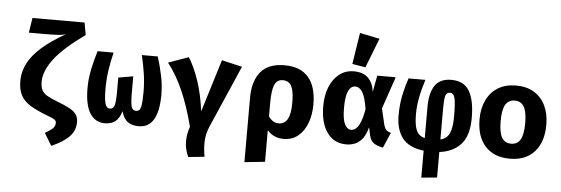

<svg xmlns="http://www.w3.org/2000/svg" viewBox="-61 -1076 4431 1516"><g transform="rotate(5 2154.0 -318.5)"><path d="M562.1 -761 579.5 -663.6Q411.8 -543.6 338.5 -447.4Q265.1 -351.3 265.1 -265.6Q265.1 -226.7 276.9 -202.1Q288.7 -177.4 317.9 -159.5Q347.2 -141.5 399 -122.1Q464.1 -97.4 501.5 -76.9Q539 -56.4 555.1 -32.1Q571.3 -7.7 571.3 29.2Q571.3 94.4 525.4 142.6Q479.5 190.8 384.6 231.8L325.6 134.4Q361 114.4 383.1 95.4Q405.1 76.4 405.1 48.2Q405.1 31.8 390.5 21.8Q375.9 11.8 335.4 -2.6Q254.9 -33.3 201.8 -64.1Q148.7 -94.9 122.8 -140.3Q96.9 -185.6 96.9 -259.5Q96.9 -328.7 129.5 -394.4Q162.1 -460 234.4 -525.1Q306.7 -590.3 425.6 -657.4Q404.1 -647.7 354.9 -645.4Q305.6 -643.1 239 -643.1H130.8L149.2 -761Z M1161.5 -544.6Q1182.6 -476.4 1199.2 -400.3Q1215.9 -324.1 1215.9 -248.2Q1215.9 17.4 1059 17.4Q1005.1 17.4 971.5 -6.9Q937.9 -31.3 922.1 -89.7Q905.1 -32.8 873.3 -7.7Q841.5 17.4 790.8 17.4Q713.3 17.4 671.8 -48.7Q630.3 -114.9 630.3 -248.2Q630.3 -324.1 646.9 -401Q663.6 -477.9 684.1 -544.6H811.3Q792.3 -468.7 782.3 -399Q772.3 -329.2 772.3 -256.9Q772.3 -176.4 782.3 -139Q792.3 -101.5 821 -101.5Q848.2 -101.5 856.7 -132.3Q865.1 -163.1 865.1 -240V-351.3L982.1 -371.3V-245.1Q982.1 -163.6 990.5 -132.6Q999 -101.5 1028.2 -101.5Q1057.9 -101.5 1065.9 -139Q1073.8 -176.4 1073.8 -256.9Q1073.8 -328.7 1063.3 -399.2Q1052.8 -469.7 1034.9 -544.6Z M1668.7 -559 1830.8 -521.5 1615.4 -26.7Q1591.8 28.7 1588.7 85.4Q1585.6 142.1 1597.9 212.3L1470.3 225.6Q1443.1 168.7 1441.8 109.5Q1440.5 50.3 1462.6 -13.3Q1421 -175.9 1367.7 -296.4Q1314.4 -416.9 1246.2 -503.1L1406.2 -560.5Q1449.2 -493.3 1485.9 -387.4Q1522.6 -281.5 1540.5 -142.6Z M2165.1 -562.6Q2290.8 -562.6 2354.6 -489.2Q2418.5 -415.9 2418.5 -273.8Q2418.5 -191.8 2393.6 -125.9Q2368.7 -60 2321.5 -21.3Q2274.4 17.4 2207.2 17.4Q2168.7 17.4 2135.6 3.3Q2102.6 -10.8 2077.4 -40.5V210.3L1915.4 227.2V-282.1Q1915.4 -416.9 1976.9 -489.7Q2038.5 -562.6 2165.1 -562.6ZM2163.1 -444.1Q2115.4 -444.1 2096.4 -400.3Q2077.4 -356.4 2077.4 -254.4V-150.3Q2109.7 -101.5 2157.9 -101.5Q2203.1 -101.5 2227.2 -141.8Q2251.3 -182.1 2251.3 -271.8Q2251.3 -338.5 2241 -375.9Q2230.8 -413.3 2211 -428.7Q2191.3 -444.1 2163.1 -444.1Z M2713.8 -562.6Q2788.7 -562.6 2828.2 -523.1Q2867.7 -483.6 2876.4 -414.4L2901 -544.6H3047.2L2960.5 -290.3L2988.2 -171.8Q2996.9 -135.4 3011 -122.3Q3025.1 -109.2 3047.7 -104.6L2994.9 17.4Q2950.8 9.7 2922.3 -9Q2893.8 -27.7 2883.6 -79L2872.3 -133.3Q2834.9 17.4 2703.1 17.4Q2607.2 17.4 2552.1 -58.2Q2496.9 -133.8 2496.9 -269.7Q2496.9 -354.4 2523.8 -420.5Q2550.8 -486.7 2599.5 -524.6Q2648.2 -562.6 2713.8 -562.6ZM2736.4 -444.1Q2700.5 -444.1 2681 -401.8Q2661.5 -359.5 2661.5 -269.7Q2661.5 -177.9 2681.3 -139.2Q2701 -100.5 2732.3 -100.5Q2750.8 -100.5 2769 -114.9Q2787.2 -129.2 2803.6 -166.7Q2820 -204.1 2831.8 -272.8Q2817.4 -366.7 2793.6 -405.4Q2769.7 -444.1 2736.4 -444.1ZM2735.9 -868.7 2892.8 -836.4 2802.1 -602.1 2696.9 -619.5Z M3487.2 -562.6Q3587.7 -562.6 3630.5 -489.5Q3673.3 -416.4 3673.3 -276.9Q3673.3 -136.4 3611.8 -68.2Q3550.3 0 3441.5 13.3V215.4L3317.4 227.2V13.3Q3200 0 3147.9 -67.4Q3095.9 -134.9 3095.9 -246.2Q3095.9 -336.9 3112.3 -412.1Q3128.7 -487.2 3149.2 -544.6H3282.6Q3257.4 -466.7 3244.6 -399.7Q3231.8 -332.8 3231.8 -268.7Q3231.8 -185.1 3250 -141.8Q3268.2 -98.5 3317.4 -86.2V-332.3Q3317.4 -444.1 3357.4 -503.3Q3397.4 -562.6 3487.2 -562.6ZM3485.1 -460Q3454.9 -460 3448.2 -428.2Q3441.5 -396.4 3441.5 -331.8V-86.2Q3491.8 -97.9 3512.6 -142.8Q3533.3 -187.7 3533.3 -275.9Q3533.3 -377.9 3524.1 -419Q3514.9 -460 3485.1 -460Z M4000 -562.6Q4084.1 -562.6 4143.1 -526.7Q4202.1 -490.8 4233.3 -425.9Q4264.6 -361 4264.6 -273.8Q4264.6 -137.4 4194.9 -60Q4125.1 17.4 4000 17.4Q3874.9 17.4 3805.1 -59Q3735.4 -135.4 3735.4 -272.8Q3735.4 -359.5 3766.9 -424.6Q3798.5 -489.7 3857.7 -526.2Q3916.9 -562.6 4000 -562.6ZM4000 -443.1Q3950.3 -443.1 3926.4 -402.3Q3902.6 -361.5 3902.6 -272.8Q3902.6 -182.6 3926.4 -142.1Q3950.3 -101.5 4000 -101.5Q4049.7 -101.5 4073.6 -142.1Q4097.4 -182.6 4097.4 -273.8Q4097.4 -362.1 4073.6 -402.6Q4049.7 -443.1 4000 -443.1Z"/></g></svg>

Font: FiraCode Nerd Font
Style: Bold
Weight: 700
Designer: Carrois Corporate, Edenspiekermann AG, Nikita Prokopov
Foundry: Carrois Corporate, Edenspiekermann AG, Nikita Prokopov
Version: Version 6.002;Nerd Fonts 2.1.0